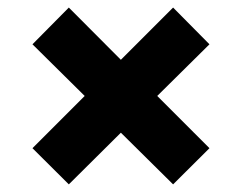

<svg xmlns="http://www.w3.org/2000/svg" viewBox="-20 -541 640 508"><path d="M162.1 -53.2 65.9 -148.9 204.1 -287.1 65.9 -423.8 162.1 -521 299.8 -382.8 438 -521 534.2 -423.8 396 -287.1 534.2 -148.9 438 -53.2 299.8 -189.9Z"/></svg>

Font: Mulish ExtraBlack
Style: Regular
Weight: 1000
Designer: Vernon Adams
Foundry: Vernon Adams
Version: Version 3.603; ttfautohint (v1.8.3)